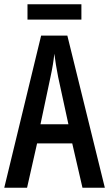

<svg xmlns="http://www.w3.org/2000/svg" viewBox="-20 -881 512 901"><path d="M367 0 319 -208H154L107 0H0L173 -714H296L472 0ZM253 -519Q241 -580 235 -629Q230 -579 217 -520L170 -298H301ZM362 -861V-789H109V-861Z"/></svg>

Font: Noto Sans Lao UI ExtCond Med
Style: Regular
Weight: 500
Width: 2
Designer: Monotype Design Team
Foundry: Monotype Imaging Inc.
Version: Version 2.000; ttfautohint (v1.8.4.7-5d5b)